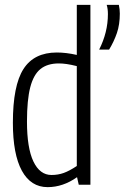

<svg xmlns="http://www.w3.org/2000/svg" viewBox="-20 -760 513 790"><path d="M304 0 297 -31Q239 10 176 10Q107 10 70 -57.5Q33 -125 33 -255Q33 -408 76.5 -476Q120 -544 214 -544Q233 -544 253.5 -541.5Q274 -539 296 -534V-740H352V0ZM296 -77V-488Q272 -494 254.5 -496.5Q237 -499 222 -499Q175 -499 146.5 -476Q118 -453 104.5 -401Q91 -349 91 -260Q91 -151 117.5 -95.5Q144 -40 192 -40Q219 -40 242.5 -48.5Q266 -57 296 -77ZM388 -556Q424 -627 424 -702Q424 -724 419 -740H469Q471 -731 472 -722Q473 -713 473 -704Q473 -659 461 -624Q449 -589 429 -556Z"/></svg>

Font: Georama SemiCondensed Light
Style: Regular
Weight: 300
Width: 4
Designer: Jean-Baptiste Levee
Foundry: Production Type
Version: Version 1.000